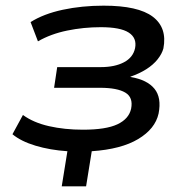

<svg xmlns="http://www.w3.org/2000/svg" viewBox="-20 -526 666 678"><path d="M198 132 218 8Q157 4 105.5 -11.5Q54 -27 24 -52L61 -120Q98 -93 153 -80.5Q208 -68 273 -68Q354 -68 394.5 -87Q435 -106 443 -142Q451 -182 422.5 -199Q394 -216 333 -216H171L182 -289H336Q385 -289 417.5 -306Q450 -323 457 -356Q464 -392 434.5 -411Q405 -430 336 -430Q275 -430 217 -418Q159 -406 114 -380L88 -448Q134 -477 201.5 -491.5Q269 -506 346 -506Q468 -506 519.5 -467Q571 -428 557 -355Q552 -336 536.5 -316.5Q521 -297 496.5 -281.5Q472 -266 440 -255L442 -254Q500 -244 525.5 -212.5Q551 -181 540 -125Q528 -71 468 -35Q408 1 304 8L284 132Z"/></svg>

Font: Nunito Sans 7pt SemiExpanded Medium
Style: Italic
Weight: 500
Width: 6
Italic angle: -9°
Designer: Vernon Adams
Foundry: Vernon Adams
Version: Version 3.101;gftools[0.9.27]